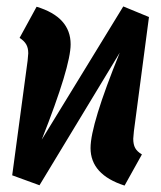

<svg xmlns="http://www.w3.org/2000/svg" viewBox="-20 -563 502 598"><path d="M395 -131Q395 -113 401 -102Q407 -91 422 -82L368 15Q262 -19 262 -102Q262 -175 353 -399L103 14L18 -17L66 -374Q68 -392 68 -397Q68 -414 61.5 -425Q55 -436 41 -445L94 -542Q200 -510 200 -425Q200 -356 110 -128L364 -543L444 -510L397 -154Q395 -136 395 -131Z"/></svg>

Font: Fira Sans Compressed SemiBold
Style: Italic
Weight: 600
Width: 1
Italic angle: -8°
Designer: bBox Type GmbH & Carrois Corporate GbR & Edenspiekermann AG
Foundry: bBox Type GmbH & Carrois Corporate GbR & Edenspiekermann AG
Version: Version 4.301